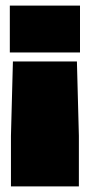

<svg xmlns="http://www.w3.org/2000/svg" viewBox="-20 -494 320 684"><path d="M15 -307V-474H265V-307ZM19 170V-10L26 -275H254L261 -10V170Z"/></svg>

Font: Kanit Black
Style: Regular
Weight: 900
Designer: Katatrad Team
Foundry: CadsonDemak
Version: Version 2.000; ttfautohint (v1.8.3)